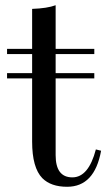

<svg xmlns="http://www.w3.org/2000/svg" viewBox="-20 -701 416 735"><path d="M237 14Q175 14 142 -19Q103 -59 103 -159V-401H7V-421H103V-494H7V-514H103V-667Q161 -669 193 -681V-514H341V-494H193V-421H341V-401H193V-107Q193 -22 257 -22Q319 -22 347 -129L367 -124Q342 14 237 14Z"/></svg>

Font: Playfair Display
Style: Regular
Weight: 400
Designer: Claus Eggers S?rensen
Foundry: Claus Eggers S?rensen
Version: Version 1.003